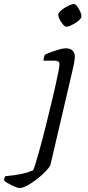

<svg xmlns="http://www.w3.org/2000/svg" viewBox="-154 -742 440 962"><path d="M-56 200Q-62 200 -73 196Q-84 192 -96.5 186Q-109 180 -119 173.5Q-129 167 -134 162Q-133 154 -131.5 149.5Q-130 145 -127 141Q-100 138 -75.5 134.5Q-51 131 -28.5 125Q-6 119 12 111Q16 103 23 81Q30 59 39 27Q48 -5 58 -42.5Q68 -80 77.5 -119Q87 -158 96 -195Q103 -222 111 -256.5Q119 -291 126.5 -325Q134 -359 139 -384.5Q144 -410 144 -419Q144 -430 137.5 -434Q131 -438 119 -438H64Q64 -444 66 -453.5Q68 -463 71 -468Q88 -476 107.5 -483Q127 -490 145 -495Q163 -500 176 -500Q198 -500 209.5 -488.5Q221 -477 221 -456Q221 -451 219.5 -441Q218 -431 215.5 -417Q213 -403 209 -388L98 87Q93 97 75 116Q57 135 33 154Q9 173 -15.5 186.5Q-40 200 -56 200ZM179 -608Q172 -608 162 -619Q152 -630 145 -644.5Q138 -659 138 -669Q138 -676 147.5 -685.5Q157 -695 170.5 -703Q184 -711 196.5 -716.5Q209 -722 216 -722Q224 -722 232.5 -710.5Q241 -699 247.5 -685Q254 -671 254 -660Q254 -653 245.5 -644Q237 -635 224 -627Q211 -619 198.5 -613.5Q186 -608 179 -608Z"/></svg>

Font: Texturina 12pt ExtraLight
Style: Italic
Weight: 250
Italic angle: -11°
Designer: Guillermo Torres Carreño
Foundry: Omnibus-Type
Version: Version 1.002